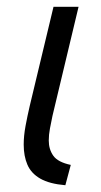

<svg xmlns="http://www.w3.org/2000/svg" viewBox="-20 -538 298 567"><path d="M173 9Q126 5 99 -10.5Q72 -26 61 -51.5Q50 -77 50 -111Q50 -137 55.5 -166.5Q61 -196 68 -226L138 -518H212L135 -196Q131 -177 127.5 -158.5Q124 -140 124 -123Q124 -97 137.5 -78Q151 -59 189 -51Z"/></svg>

Font: Ubuntu Sans
Style: Italic
Weight: 400
Italic angle: -13.5°
Designer: Dalton Maag Ltd
Foundry: Dalton Maag Ltd
Version: Version 1.006